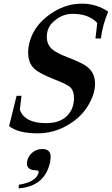

<svg xmlns="http://www.w3.org/2000/svg" viewBox="-20 -717 614 1054"><path d="M574 -653Q543 -580 534 -506H504L514 -591Q467 -641 380 -641Q328 -641 288 -610Q244 -579 238 -531Q231 -478 267 -446Q279 -436 299 -425.5Q319 -415 350 -403Q394 -386 421.5 -372.5Q449 -359 461 -348Q486 -328 495.5 -299Q505 -270 500 -233Q494 -186 461 -133Q447 -111 432 -94.5Q417 -78 403 -66Q305 15 187 15Q79 15 30 -25L71 -191H98L89 -115Q115 -41 233 -41Q306 -41 346 -79Q379 -110 385 -159Q391 -213 366 -238Q347 -255 277 -282Q198 -313 170 -338Q127 -377 136 -454Q150 -555 235 -624Q326 -697 429 -697Q510 -697 574 -653ZM84 297Q175 283 191 234Q197 218 177 218Q124 217 128 174Q132 143 156 122Q180 101 212 101Q268 101 256 165Q255 169 255 173Q255 177 253 182Q221 307 82 317Z"/></svg>

Font: DG Didot
Style: Bold Italic
Weight: 700
Designer: David Gatwood, Takis Katsoulidis, and George D. Matthiopoulos
Foundry: David Gatwood
Version: Version 1.0